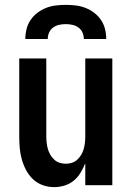

<svg xmlns="http://www.w3.org/2000/svg" viewBox="-20 -760 540 788"><path d="M202 8Q178 8 155.5 0Q133 -8 115.5 -24.5Q98 -41 87 -62Q76 -83 69.5 -106Q63 -129 61 -152.5Q59 -176 59 -200V-520H170V-200Q170 -187 171.5 -174Q173 -161 176.5 -148.5Q180 -136 186.5 -125Q193 -114 202.5 -105Q212 -96 224.5 -92Q237 -88 250 -88Q263 -88 275.5 -92Q288 -96 297.5 -105Q307 -114 313.5 -125Q320 -136 323.5 -148.5Q327 -161 328.5 -174Q330 -187 330 -200V-520H441V0H330V-90Q322 -70 310.5 -51Q299 -32 282.5 -18.5Q266 -5 245 1.5Q224 8 202 8ZM84 -600Q84 -621 89 -641Q94 -661 105.5 -678Q117 -695 133.5 -707.5Q150 -720 169 -727.5Q188 -735 208.5 -737.5Q229 -740 250 -740Q271 -740 291.5 -737.5Q312 -735 331 -727.5Q350 -720 366.5 -707.5Q383 -695 394.5 -678Q406 -661 411 -641Q416 -621 416 -600H324Q324 -614 318.5 -626.5Q313 -639 302 -647Q291 -655 277.5 -658Q264 -661 250 -661Q236 -661 222.5 -658Q209 -655 198 -647Q187 -639 181.5 -626.5Q176 -614 176 -600Z"/></svg>

Font: Iosevka Fixed
Style: Bold
Weight: 700
Monospace: yes
Designer: Belleve Invis
Foundry: Belleve Invis
Version: Version 32.3.0